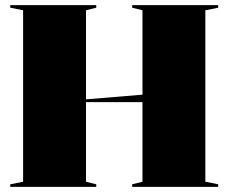

<svg xmlns="http://www.w3.org/2000/svg" viewBox="-20 -728 890 748"><path d="M830 -708V-698L780 -688V-20L830 -10V0H495V-10L535 -20V-688L495 -698V-708ZM355 -708V-698L315 -688V-20L355 -10V0H20V-10L70 -20V-688L20 -698V-708ZM545 -360V-330H303V-340Z"/></svg>

Font: Kalnia
Style: Bold
Weight: 700
Designer: Frida Medrano
Foundry: Frida Medrano
Version: Version 1.105